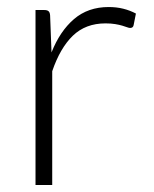

<svg xmlns="http://www.w3.org/2000/svg" viewBox="-20 -526 437 546"><path d="M81 0V-497.5H106Q114.5 -497.5 118.2 -494Q122 -490.5 122.5 -482L126.5 -377Q150.5 -437.5 190.5 -471.8Q230.5 -506 289 -506Q311.5 -506 330.5 -501.2Q349.5 -496.5 366.5 -487.5L360 -454.5Q358.5 -446.5 350 -446.5Q347 -446.5 341.5 -448.5Q336 -450.5 327.8 -453Q319.5 -455.5 307.5 -457.5Q295.5 -459.5 280 -459.5Q223.5 -459.5 187.2 -424.5Q151 -389.5 128.5 -323.5V0Z"/></svg>

Font: Lato Light
Style: Regular
Weight: 300
Designer: Lukasz Dziedzic
Foundry: Lukasz Dziedzic
Version: Version 1.104; Western+Polish opensource